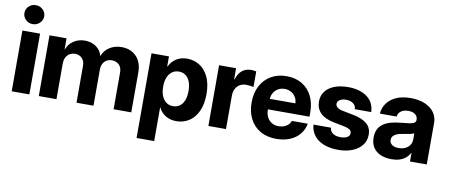

<svg xmlns="http://www.w3.org/2000/svg" viewBox="-78 -1073 3759 1605"><g transform="rotate(10 1801.5 -270.5)"><path d="M40 0V-515.6H190V0ZM115 -583.2Q80 -583.2 55.4 -606.9Q30.9 -630.7 31.1 -663.7Q30.9 -697.2 55.4 -720.7Q80 -744.1 115 -744.1Q149.8 -744.1 174.3 -720.7Q198.8 -697.2 199 -663.7Q198.8 -630.7 174.3 -606.9Q149.8 -583.2 115 -583.2Z M270 0V-515.6H414.6V-421.5H416.5Q433.3 -467.6 474.3 -495.5Q515.2 -523.4 570 -523.4Q625.9 -523.4 666.1 -494.8Q706.3 -466.1 717.7 -420.3H719.6Q735 -465.4 778.8 -494.4Q822.6 -523.4 882.5 -523.4Q932.5 -523.4 971.3 -502Q1010.2 -480.5 1032.6 -439.5Q1055 -398.4 1055 -339.6V0H905V-310.4Q905 -355.5 881 -377.9Q856.9 -400.3 821 -400.6Q780.8 -400.3 757.5 -374.4Q734.3 -348.4 734.3 -306.4V0H590.1V-313.9Q590.1 -353.5 567.5 -376.9Q544.8 -400.3 507.9 -400.6Q470.5 -400.3 445.3 -374.6Q420 -348.8 420 -301V0Z M1135.8 203.1V-515.6H1284.1V-431.6H1287.8Q1308.3 -473.9 1346.9 -498.7Q1385.4 -523.4 1438.4 -523.4Q1495.8 -523.4 1543.4 -493.9Q1591 -464.5 1619.4 -405.6Q1647.8 -346.8 1647.8 -258.4Q1647.8 -172.4 1620.1 -113.1Q1592.5 -53.9 1544.9 -23.3Q1497.3 7.2 1437.2 7.2Q1385.2 7.2 1346.3 -16.7Q1307.4 -40.5 1287.8 -80.9H1285.3V203.1ZM1280 -258.4Q1280 -213.5 1293.3 -180.4Q1306.6 -147.3 1331.1 -129.4Q1355.6 -111.5 1388.8 -111.5Q1421.4 -111.5 1445.3 -128.6Q1469.2 -145.7 1482.3 -178.5Q1495.4 -211.2 1495.4 -258.4Q1495.4 -305.5 1482.3 -338.2Q1469.2 -371 1445.3 -388Q1421.4 -405.1 1388.8 -405.1Q1355.6 -405.1 1331.1 -387.3Q1306.6 -369.4 1293.3 -336.6Q1280 -303.8 1280 -258.4Z M1709.5 0V-515.6H1853.8V-422.3H1858.1Q1872.9 -472.3 1904.3 -497.9Q1935.8 -523.4 1981 -523.4Q1993.1 -523.4 2004.5 -522Q2015.9 -520.6 2024.3 -518.2V-385.4Q2014.2 -389.2 1995.8 -391.5Q1977.5 -393.8 1961.2 -393.6Q1932.9 -393.8 1909.5 -381Q1886.1 -368.1 1872.5 -343.2Q1858.9 -318.3 1858.9 -282.2V0Z M2286 7.8Q2207.8 7.8 2150.6 -24.7Q2093.5 -57.1 2062.3 -116.7Q2031.2 -176.3 2031.2 -257.4Q2031.2 -336.4 2062.1 -396.2Q2093.1 -456 2149.7 -489.7Q2206.3 -523.4 2282.9 -523.4Q2358.2 -523.4 2413.5 -490.4Q2468.8 -457.4 2498.7 -397.9Q2528.6 -338.5 2528.6 -258V-223.2H2083.7V-312.3H2392.7Q2391.8 -343 2377.3 -366.2Q2362.8 -389.5 2338.6 -402.6Q2314.5 -415.8 2284.5 -415.8Q2252.4 -415.8 2227.9 -400.9Q2203.3 -385.9 2189.6 -361.2Q2176 -336.5 2175.7 -306.8V-219.1Q2175.4 -185.9 2188.8 -158.9Q2202.1 -131.9 2227.3 -115.9Q2252.4 -99.9 2287.8 -99.6Q2312.1 -99.9 2332.8 -107.5Q2353.5 -115.1 2368.5 -129.3Q2383.4 -143.5 2389.7 -162.7H2524.3Q2515.1 -111 2483.4 -72.7Q2451.8 -34.4 2401.3 -13.3Q2350.9 7.8 2286 7.8Z M3029.6 -350.6H2890.5Q2890 -380.8 2866.2 -398.3Q2842.4 -415.8 2806.9 -415.8Q2774.8 -415.8 2753.5 -403.1Q2732.1 -390.3 2732.1 -368.6Q2732.1 -351.3 2746.8 -338.9Q2761.5 -326.5 2793.1 -319.7L2889.6 -300.8Q2961.4 -286.4 3001.8 -253.5Q3042.1 -220.5 3042.1 -160.7Q3042.1 -108.2 3012.2 -70.3Q2982.3 -32.3 2930.4 -12Q2878.5 8.4 2812.4 8.4Q2741.7 8.4 2689.5 -12.1Q2637.2 -32.6 2607 -71.2Q2576.9 -109.8 2572.6 -163.9H2720.8Q2724.9 -131.4 2749.2 -115.3Q2773.5 -99.2 2812.8 -99.2Q2848 -99.2 2869.6 -111.6Q2891.1 -124 2891.1 -146.5Q2891.1 -167 2873.4 -177.8Q2855.7 -188.6 2826.3 -194.3L2738 -211.5Q2660.1 -226.9 2622.2 -265.2Q2584.3 -303.6 2584.3 -362.1Q2584.3 -412.2 2611.4 -448.1Q2638.6 -484.1 2688 -503.5Q2737.4 -522.9 2804 -522.9Q2905.4 -522.9 2966.5 -477.2Q3027.6 -431.5 3029.6 -350.6Z M3263.8 8Q3212.2 8 3172.3 -8.9Q3132.3 -25.8 3109.4 -59.7Q3086.4 -93.7 3086.4 -144.9Q3086.4 -188.8 3102.4 -218.1Q3118.5 -247.4 3146.3 -265.3Q3174.2 -283.2 3210.6 -292.5Q3247.1 -301.9 3287.4 -305.3Q3334.4 -309.8 3362.3 -314.2Q3390.1 -318.7 3402.2 -327.1Q3414.4 -335.4 3414.4 -351.8V-354.1Q3414.4 -382 3392.8 -398.3Q3371.3 -414.6 3334.1 -414.6Q3296.8 -414.6 3272.8 -397.5Q3248.7 -380.3 3245.6 -350.6H3103.6Q3106.6 -398.8 3134.1 -437.9Q3161.5 -477 3212.3 -500.2Q3263.1 -523.4 3335.8 -523.4Q3406.2 -523.4 3457.2 -501.5Q3508.3 -479.5 3535.7 -441.1Q3563.2 -402.7 3563.2 -353.5V0H3420.8V-72.7H3418.8Q3404.9 -46.8 3383.3 -28.8Q3361.7 -10.8 3331.9 -1.4Q3302.1 8 3263.8 8ZM3306.5 -94.3Q3339.5 -94.3 3364 -106.3Q3388.6 -118.3 3402.1 -139.4Q3415.5 -160.4 3415.5 -187.7V-238.1Q3403 -231.6 3376.2 -225.9Q3349.3 -220.1 3315.1 -215.2Q3291.2 -211.9 3271.9 -204Q3252.6 -196.1 3241.3 -182.9Q3230 -169.6 3230 -150Q3230.2 -123.8 3251 -109.1Q3271.9 -94.3 3306.5 -94.3Z"/></g></svg>

Font: Inter Display V
Style: Regular
Weight: 400
Designer: Rasmus Andersson
Foundry: rsms
Version: Version 3.015;git-src